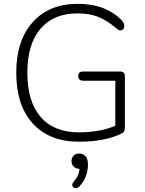

<svg xmlns="http://www.w3.org/2000/svg" viewBox="-20 -733 758 1004"><path d="M393 8Q238 8 151.5 -87Q65 -182 65 -353Q65 -521 151 -617Q237 -713 386 -713Q535 -713 618 -625Q630 -612 630 -598Q630 -588 624.5 -581Q619 -574 611 -574Q607 -574 602.5 -575.5Q598 -577 591 -583Q536 -629 490.5 -646Q445 -663 386 -663Q260 -663 191.5 -582.5Q123 -502 123 -353Q123 -202 192.5 -121.5Q262 -41 393 -41Q513 -41 597 -82L583 -43V-311H416Q389 -311 389 -335Q389 -359 416 -359H609Q633 -359 633 -334V-64Q633 -54 628.5 -46Q624 -38 614 -34Q527 8 393 8ZM396 241Q385 252 374 251Q363 250 359 240Q355 230 365 218Q381 199 388.5 181Q396 163 396 142L415 150H397Q379 150 366.5 139.5Q354 129 354 109Q354 92 365 81Q376 70 393 70Q414 70 427 83.5Q440 97 440 129Q440 157 430 186Q420 215 396 241Z"/></svg>

Font: Nunito VF Beta Light
Style: Regular
Weight: 300
Designer: Vernon Adams
Foundry: newtypography
Version: Version 3.001